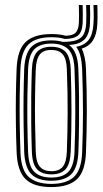

<svg xmlns="http://www.w3.org/2000/svg" viewBox="-20 -744 412 771"><path d="M186.2 7.2Q114.5 7.2 82.1 -25.4Q49.8 -58 46.8 -131.2Q44.5 -191.8 43.8 -247.4Q43 -303 43.8 -357.8Q44.5 -412.5 46.8 -469.8Q50.2 -545.2 83.9 -576.2Q117.5 -607.2 186.2 -607.2Q219.5 -607.2 243.8 -600.5Q272 -601.2 283.5 -612.4Q295 -623.5 296.8 -652.5Q297.5 -666 297.4 -686.1Q297.2 -706.2 296.5 -724H311.8Q312.5 -706 312.5 -686.2Q312.5 -666.5 312 -652.2Q310 -615.5 293.5 -601.8Q277 -588 240.5 -587.5Q218.2 -594.5 186.2 -594.5Q123.2 -594.5 94 -565.1Q64.8 -535.8 62 -467Q60 -416.2 59.2 -362.8Q58.5 -309.2 59.2 -251.6Q60 -194 62.2 -130.8Q65 -60.2 96 -32.9Q127 -5.5 186.2 -5.5Q246 -5.5 276.4 -33.2Q306.8 -61 309.8 -130.8Q313.2 -215.8 313.2 -295.2Q313.2 -374.8 309.8 -468Q308.5 -496.5 303 -518.5Q297.5 -540.5 286 -555.8Q320 -562.5 336.4 -584.2Q352.8 -606 355.2 -647.5Q356.2 -658.2 356.4 -672.4Q356.5 -686.5 356.1 -700.2Q355.8 -714 355.2 -724H370.8Q371.2 -714.2 371.5 -700.2Q371.8 -686.2 371.6 -672Q371.5 -657.8 370.8 -646.5Q368.5 -606 353.5 -582.2Q338.5 -558.5 308.2 -548.5Q323.2 -518.2 325.2 -468.8Q328.8 -377.8 328.6 -296.8Q328.5 -215.8 325.2 -130.5Q322 -54.8 288.4 -23.8Q254.8 7.2 186.2 7.2ZM186.2 -31Q232.2 -31 254.6 -54.2Q277 -77.5 279.2 -134.2Q282 -205.8 282.4 -290Q282.8 -374.2 279.2 -465.8Q277 -523.2 254.2 -546.1Q231.5 -569 186.2 -569Q140 -569 117.6 -545.8Q95.2 -522.5 92.8 -466Q91 -418 90.1 -364.5Q89.2 -311 89.9 -253.1Q90.5 -195.2 92.8 -133.8Q95 -76 118.2 -53.5Q141.5 -31 186.2 -31ZM186.2 -43.8Q149.2 -43.8 129.6 -63.5Q110 -83.2 108 -134.5Q106 -191 105.4 -245.5Q104.8 -300 105.4 -354.5Q106 -409 108 -465Q110 -514.2 128.5 -535.2Q147 -556.2 186.2 -556.2Q223 -556.2 242.5 -536.6Q262 -517 264 -465.5Q267 -381.8 267 -297.9Q267 -214 264 -134.8Q262 -85 243.2 -64.4Q224.5 -43.8 186.2 -43.8ZM186.2 -56.5Q218 -56.5 232.5 -75.1Q247 -93.8 248.5 -135.5Q251.2 -210.2 251.6 -291.4Q252 -372.5 248.5 -465Q247 -508.5 231.6 -526Q216.2 -543.5 186.2 -543.5Q154 -543.5 139.5 -524.8Q125 -506 123.5 -464.2Q121.5 -409.8 120.8 -357.1Q120 -304.5 120.8 -250.1Q121.5 -195.8 123.5 -134.8Q125 -91 140.8 -73.8Q156.5 -56.5 186.2 -56.5ZM186.2 -18.2Q131.5 -18.2 105.8 -44.8Q80 -71.2 77.2 -133.8Q75.5 -185.8 74.8 -241.4Q74 -297 74.6 -353.9Q75.2 -410.8 77.2 -466.5Q80 -529.2 105.8 -555.5Q131.5 -581.8 186.2 -581.8Q212.8 -581.8 231.8 -575.8Q266.2 -575.8 286.2 -582.4Q306.2 -589 315.5 -605.8Q324.8 -622.5 326.2 -652.2Q326.8 -667 326.8 -686.9Q326.8 -706.8 325.8 -724H341.2Q342.2 -703.5 342.2 -683.8Q342.2 -664 341.2 -648.5Q338.8 -604.5 318.6 -585Q298.5 -565.5 257 -563.5Q274.2 -551 283.6 -527.9Q293 -504.8 294.5 -468.8Q296.8 -410 297.4 -354.5Q298 -299 297.4 -244.2Q296.8 -189.5 294.8 -133.8Q292.2 -70.5 266.2 -44.4Q240.2 -18.2 186.2 -18.2Z"/></svg>

Font: Big Shoulders Inline Display Thin Medium
Style: Regular
Weight: 500
Version: Version 2.002